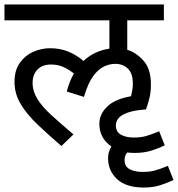

<svg xmlns="http://www.w3.org/2000/svg" viewBox="-20 -642 797 860"><path d="M204 -426Q248 -426 284.5 -411.5Q321 -397 354 -369Q402 -414 470 -424V-551H0V-622H714V-551H550V-419Q590 -407 623 -370Q656 -333 656 -264Q656 -229 649 -201.5Q642 -174 634 -152Q580 -148 550.5 -137Q521 -126 510 -111.5Q499 -97 499 -80Q499 -52 521 -39Q543 -26 580 -26Q612 -26 635.5 -33Q659 -40 693 -54L718 9Q692 22 658.5 32.5Q625 43 584 43Q566 43 550 41Q538 55 538 75Q538 103 560 115.5Q582 128 619 128Q651 128 674.5 121.5Q698 115 732 101L757 164Q731 177 698 187.5Q665 198 624 198Q545 198 504.5 160.5Q464 123 464 66Q464 39 479 14Q425 -23 425 -88Q425 -130 459.5 -164Q494 -198 567 -211Q570 -224 572.5 -238Q575 -252 575 -268Q575 -313 553 -334.5Q531 -356 496 -356Q471 -356 445.5 -344Q420 -332 397 -300.5Q374 -269 356 -208L279 -232Q291 -278 311 -313Q288 -331 263.5 -342Q239 -353 209 -353Q169 -353 147.5 -330Q126 -307 126 -271Q126 -233 147.5 -198.5Q169 -164 210 -126.5Q251 -89 309 -40L255 12Q197 -38 149 -83.5Q101 -129 73 -175.5Q45 -222 45 -275Q45 -328 69.5 -361.5Q94 -395 130.5 -410.5Q167 -426 204 -426Z"/></svg>

Font: Noto Sans Living
Style: Regular
Weight: 400
Designer: Monotype Design Team
Foundry: Monotype Imaging Inc.
Version: Version 2.013; ttfautohint (v1.8.4.7-5d5b)